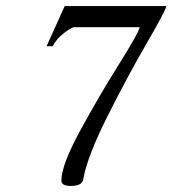

<svg xmlns="http://www.w3.org/2000/svg" viewBox="-20 -605 570 635"><path d="M442 -515H223Q208 -509 187.5 -492.5Q167 -476 154 -452H134L194 -585H530Q528 -570 465 -461.5Q402 -353 335 -219.5Q268 -86 255 -11Q251 10 214 10Q183 10 183 -8Q183 -59 246 -174.5Q309 -290 374 -393.5Q439 -497 442 -515Z"/></svg>

Font: Judson
Style: Italic
Weight: 400
Italic angle: -9.5°
Version: Version 20110429